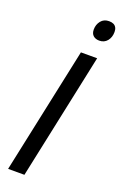

<svg xmlns="http://www.w3.org/2000/svg" viewBox="-174 -970 649 1020"><g transform="rotate(20 150.5 -460.5)"><path d="M18.6 0 170.4 -713.9H262.2L110.8 0ZM240.2 -805.7Q218.8 -805.7 205.8 -817.4Q192.9 -829.1 192.9 -851.6Q192.9 -879.4 209.2 -900.1Q225.6 -920.9 254.9 -920.9Q270 -920.9 280.3 -916Q290.5 -911.1 295.9 -901.1Q301.3 -891.1 301.3 -876.5Q301.3 -846.2 284.7 -825.9Q268.1 -805.7 240.2 -805.7Z"/></g></svg>

Font: Open Sans SemiCondensed Medium
Style: Italic
Weight: 500
Width: 4
Italic angle: -12°
Designer: Monotype Design Team
Foundry: Monotype Imaging Inc.
Version: Version 3.000